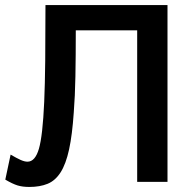

<svg xmlns="http://www.w3.org/2000/svg" viewBox="-20 -720 760 760"><path d="M22 -108Q46 -94 61.5 -87Q77 -80 89 -80Q119 -80 134 -131Q149 -182 155 -317Q158 -386 159 -480.5Q160 -575 160 -700H643V0H523V-600H280Q280 -498 278.5 -418Q277 -338 272 -275Q266 -186 253.5 -128.5Q241 -71 220 -38Q199 -5 168.5 7.5Q138 20 96 20Q69 20 49.5 14Q30 8 1 -9Z"/></svg>

Font: Moderustic Med
Style: Regular
Weight: 500
Designer: Tural Alisoy
Foundry: TAFT Foundry
Version: Version 2.110